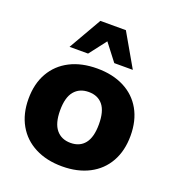

<svg xmlns="http://www.w3.org/2000/svg" viewBox="-144 -910 943 1036"><g transform="rotate(20 327.5 -392.5)"><path d="M34.2 -269.5Q34.2 -356.4 70.3 -419.4Q106.4 -482.4 172.4 -516.1Q238.3 -549.8 328.1 -549.8Q417 -549.8 482.9 -516.1Q548.8 -482.4 584.5 -419.4Q620.1 -356.4 620.1 -269.5Q620.1 -183.6 584.5 -120.1Q548.8 -56.6 482.9 -22.5Q417 11.7 328.1 11.7Q239.3 11.7 172.9 -22.5Q106.4 -56.6 70.3 -120.1Q34.2 -183.6 34.2 -269.5ZM328.1 -123Q380.9 -123 409.7 -159.2Q438.5 -195.3 438.5 -269.5Q438.5 -343.8 409.7 -379.4Q380.9 -415 328.1 -415Q275.4 -415 245.6 -379.4Q215.8 -343.8 215.8 -269.5Q215.8 -195.3 245.6 -159.2Q275.4 -123 328.1 -123ZM254.9 -796.9H401.4L509.8 -608.4H403.3L328.1 -706.1L252.9 -608.4H146.5Z"/></g></svg>

Font: Min Sans Black
Style: Regular
Weight: 900
Designer: Jinseong-Kim, NotoSansCJK, Nunito
Foundry: Jinseong-Kim
Version: Version 1.000